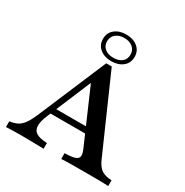

<svg xmlns="http://www.w3.org/2000/svg" viewBox="-175 -907 1009 1048"><g transform="rotate(30 330.0 -383.0)"><path d="M5.6 0V-36.3Q33.9 -39.5 54 -50Q74.2 -60.5 89.9 -82.3Q105.6 -104 121 -139.5L305.6 -575H340.3L546 -108.1Q562.9 -69.4 585.9 -53.6Q608.9 -37.9 650 -36.3V0Q626.6 -1.6 590.3 -2Q554 -2.4 505.6 -2.4Q452.4 -2.4 413.7 -2Q375 -1.6 354 0V-36.3Q396.8 -37.1 417.3 -44Q437.9 -50.8 440.3 -66.1Q442.7 -81.5 430.6 -108.9L279 -458.1L297.6 -466.9L171.8 -167.7Q152.4 -122.6 152.8 -94Q153.2 -65.3 175 -51.6Q196.8 -37.9 242.7 -36.3V0Q216.1 -0.8 192.7 -1.2Q169.4 -1.6 148 -2Q126.6 -2.4 105.6 -2.4Q79 -2.4 54.8 -2Q30.6 -1.6 5.6 0ZM158.1 -185.5 173.4 -221.8H425.8L441.1 -185.5ZM322.6 -598.4Q279.8 -598.4 251.6 -621Q223.4 -643.5 223.4 -682.3Q223.4 -721 251.6 -743.5Q279.8 -766.1 322.6 -766.1Q366.1 -766.1 394.4 -743.5Q422.6 -721 422.6 -682.3Q422.6 -643.5 394.4 -621Q366.1 -598.4 322.6 -598.4ZM323.4 -620.2Q356.5 -620.2 376.6 -636.3Q396.8 -652.4 396.8 -681.5Q396.8 -710.5 376.2 -727.4Q355.6 -744.4 322.6 -744.4Q290.3 -744.4 269.8 -727.4Q249.2 -710.5 249.2 -681.5Q249.2 -653.2 269.8 -636.7Q290.3 -620.2 323.4 -620.2Z"/></g></svg>

Font: Playfair 9pt SemiBold
Style: Regular
Weight: 600
Designer: Claus Eggers Sørensen
Foundry: Claus Eggers Sørensen
Version: Version 2.001;gftools[0.9.30]